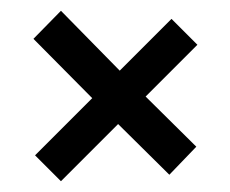

<svg xmlns="http://www.w3.org/2000/svg" viewBox="-20 -438 427 356"><path d="M42 -366 93 -418 202 -307 298 -403 346 -355 250 -259 344 -166 294 -114 199 -208 93 -102 45 -150 151 -256Z"/></svg>

Font: Lobster Two
Style: Regular
Weight: 400
Designer: Pablo Impallari
Foundry: Pablo Impallari. www.impallari.com
Version: Version 1.006